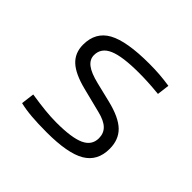

<svg xmlns="http://www.w3.org/2000/svg" viewBox="-132 -684 851 851"><g transform="rotate(45 293.0 -258.5)"><path d="M252.9 9.8Q196.3 9.8 156 6.3Q115.7 2.9 84 -4.9L91.8 -66.9Q142.1 -59.1 180.2 -55.2Q218.3 -51.3 252.9 -51.3Q348.6 -51.3 391.8 -71.3Q435.1 -91.3 435.1 -135.7Q435.1 -166.5 415 -186Q395 -205.6 351.1 -216.3L234.9 -245.6Q159.7 -264.6 125.7 -296.4Q91.8 -328.1 91.8 -379.4Q91.8 -458 155 -492.7Q218.3 -527.3 359.4 -527.3Q393.6 -527.3 423.1 -525.1Q452.6 -522.9 488.3 -517.6L481 -459.5Q441.4 -463.4 411.9 -464.8Q382.3 -466.3 356.4 -466.3Q252 -466.3 205.3 -446Q158.7 -425.8 158.7 -380.9Q158.7 -354 182.4 -335.4Q206.1 -316.9 258.3 -304.2L351.1 -281.7Q431.2 -262.2 466.6 -227.8Q502 -193.4 502 -136.2Q502 -59.6 443.1 -24.9Q384.3 9.8 252.9 9.8Z"/></g></svg>

Font: CaskaydiaMono NF Light
Style: Regular
Weight: 300
Designer: Aaron Bell
Foundry: Saja Typeworks
Version: Version 2111.001; ttfautohint (v1.8.4);Nerd Fonts 3.1.1